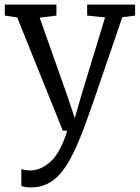

<svg xmlns="http://www.w3.org/2000/svg" viewBox="-20 -566 609 837"><path d="M113 177Q157 177 200 139Q243 101 273 4H254L55 -490L1 -498V-546H226V-498L153 -489L270 -158L306 -51L336 -155L438 -490L360 -498V-546H569V-498L513 -491L491 -426Q423 -226 385 -117Q347 -8 336 18Q296 121 254.5 176.5Q213 232 157 246Q141 251 113 251Q102 251 89.5 249Q77 247 73 244V171Q90 177 113 177Z"/></svg>

Font: Martel
Style: Regular
Weight: 400
Designer: Dan Reynolds
Foundry: Dan Reynolds
Version: Version 1.001; ttfautohint (v1.1) -l 5 -r 5 -G 72 -x 0 -D la